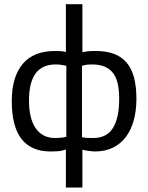

<svg xmlns="http://www.w3.org/2000/svg" viewBox="-20 -692 688 892"><path d="M286.1 2.4Q265.6 9.8 247.3 10.7Q229 11.7 214.4 11.7Q125.5 11.7 80.1 -46.1Q34.7 -104 34.7 -223.1Q34.7 -334.5 85.2 -394.8Q135.7 -455.1 235.8 -455.1Q248 -455.1 260.3 -454.6Q272.5 -454.1 286.1 -450.2V-672.4H362.8V-449.2Q384.8 -454.1 399.2 -454.6Q413.6 -455.1 424.8 -455.1Q473.1 -455.1 508.5 -442.1Q543.9 -429.2 567.4 -402.1Q590.8 -375 602.3 -333Q613.8 -291 613.8 -232.4Q613.8 -177.7 601.3 -132.8Q588.9 -87.9 564.7 -55.7Q540.5 -23.4 504.4 -5.9Q468.3 11.7 421.4 11.7Q416.5 11.7 409.7 11Q402.8 10.3 393.6 9.3Q376 7.3 362.8 3.4V179.2H286.1ZM407.7 -392.6Q400.9 -392.6 395.5 -392.3Q390.1 -392.1 384.8 -391.6Q379.4 -391.1 373.8 -389.6Q368.2 -388.2 360.8 -386.2V-54.7Q373.5 -51.8 385.7 -51.3Q397.9 -50.8 412.6 -50.8Q476.1 -50.8 504.9 -97.7Q533.7 -144.5 533.7 -232.4Q533.7 -269.5 527.8 -299.1Q522 -328.6 507.6 -349.4Q493.2 -370.1 468.8 -381.3Q444.3 -392.6 407.7 -392.6ZM236.3 -50.8Q248 -50.8 259.3 -51.8Q270.5 -52.7 288.1 -56.2V-386.2Q272.5 -389.6 262.2 -391.1Q252 -392.6 238.3 -392.6Q176.8 -392.6 145.8 -351.3Q114.7 -310.1 114.7 -223.1Q114.7 -186.5 121.6 -155Q128.4 -123.5 143.1 -100.3Q157.7 -77.1 180.7 -64Q203.6 -50.8 236.3 -50.8Z"/></svg>

Font: PT Astra Sans
Style: Regular
Weight: 400
Designer: A.Korolkova, I. Chaeva
Foundry: ParaType Ltd
Version: Version 1.001; ttfautohint (v1.6)